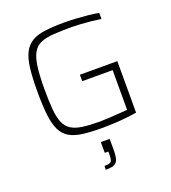

<svg xmlns="http://www.w3.org/2000/svg" viewBox="-167 -819 1074 1205"><g transform="rotate(-20 370.0 -217.0)"><path d="M402 8Q325 8 271 1Q217 -6 182.5 -26.5Q148 -47 129 -86Q110 -125 102.5 -188Q95 -251 95 -344Q95 -438 102.5 -500.5Q110 -563 130 -602Q150 -641 184.5 -661.5Q219 -682 272.5 -689Q326 -696 402 -696Q439 -696 480.5 -693.5Q522 -691 561 -687Q600 -683 629 -677V-637Q596 -642 560.5 -645.5Q525 -649 492.5 -651Q460 -653 437 -653Q365 -653 314 -649.5Q263 -646 229.5 -632Q196 -618 177 -585.5Q158 -553 150 -495Q142 -437 142 -344Q142 -262 147 -207Q152 -152 167 -118Q182 -84 210.5 -66Q239 -48 285.5 -41.5Q332 -35 402 -35Q427 -35 461 -37Q495 -39 528.5 -41.5Q562 -44 585 -46V-311H382V-354H632V-10Q597 -4 556 0Q515 4 475 6Q435 8 402 8ZM331 262V237Q356 237 367.5 232Q379 227 382 214Q385 201 385 177V160H361V88H420V165Q420 194 416 213Q412 232 402.5 243Q393 254 376 258Q359 262 331 262Z"/></g></svg>

Font: Saira SemiExpanded ExtraLight
Style: Regular
Weight: 250
Width: 6
Designer: Hector Gatti with collaboration of the Omnibus-Type team
Foundry: Omnibus-Type
Version: Version 1.101